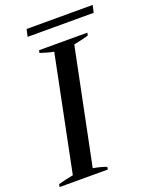

<svg xmlns="http://www.w3.org/2000/svg" viewBox="-153 -908 786 991"><g transform="rotate(-20 240.0 -412.5)"><path d="M118 -825H481L472 -785H109ZM2 -15Q41 -26 84 -34L212 -666Q183 -671 138 -686L141 -700H406L403 -685Q373 -676 322 -666L193 -33Q230 -27 266 -14L264 0H-1Z"/></g></svg>

Font: Trirong Medium
Style: Italic
Weight: 500
Italic angle: -12°
Designer: Katatrad Team
Foundry: CadsonDemak
Version: Version 1.001